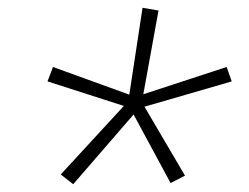

<svg xmlns="http://www.w3.org/2000/svg" viewBox="-20 -766 640 493"><path d="M168 -293 136 -318 298 -494 102 -557 116 -594 312 -523 346 -746 387 -739 348 -524 562 -594 575 -557 351 -492 455 -315 418 -296 323 -472Z"/></svg>

Font: Iosevka Aile Extralight
Style: Italic
Weight: 200
Italic angle: -9°
Designer: Belleve Invis
Foundry: Belleve Invis
Version: Version 31.1.0; ttfautohint (v1.8.4)